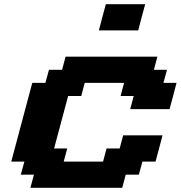

<svg xmlns="http://www.w3.org/2000/svg" viewBox="-20 -895 861 915"><path d="M125 0H562.5L579.1 -62.5H641.6L658.7 -125H721.2Q727.1 -145.5 738 -187.3Q749 -229 754.4 -250H566.9L550.3 -187.5H487.8L471.2 -125H283.7L300.3 -187.5H237.8Q249 -229 271.2 -312.3Q293.5 -395.5 304.7 -437.5H367.2L383.8 -500H571.3L554.7 -437.5H617.2L600.6 -375H788.1Q793.9 -395.5 804.9 -437.3Q815.9 -479 821.3 -500H758.8L775.9 -562.5H713.4L730 -625H292.5L275.9 -562.5H213.4L196.3 -500H133.8Q117.2 -437.5 83.7 -312.5Q50.3 -187.5 33.7 -125H96.2L79.1 -62.5H141.6ZM451.2 -750H638.7Q644 -771 655 -812.5Q666 -854 671.9 -875H484.4Q478.5 -854 467.5 -812.5Q456.5 -771 451.2 -750Z"/></svg>

Font: Faithful 32x
Style: SemiboldOblique
Weight: 400
Foundry: Faithful Resource Pack
Version: Version 1.0; January 27, 2023